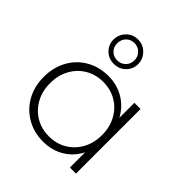

<svg xmlns="http://www.w3.org/2000/svg" viewBox="-211 -943 1097 1097"><g transform="rotate(45 337.5 -394.5)"><path d="M570 -522V0H521V-123Q490 -62 434 -29Q378 4 307 4Q234 4 175 -30Q116 -64 82.5 -124Q49 -184 49 -261Q49 -338 82.5 -398.5Q116 -459 175 -492.5Q234 -526 307 -526Q377 -526 432.5 -493Q488 -460 520 -401V-522ZM520 -261Q520 -325 492.5 -375Q465 -425 417.5 -453Q370 -481 310 -481Q250 -481 202.5 -453Q155 -425 127.5 -375Q100 -325 100 -261Q100 -197 127.5 -147Q155 -97 202.5 -69Q250 -41 310 -41Q370 -41 417.5 -69Q465 -97 492.5 -147Q520 -197 520 -261ZM180 -693Q180 -734 208.5 -763.5Q237 -793 279 -793Q321 -793 350 -763.5Q379 -734 379 -693Q379 -653 350.5 -624.5Q322 -596 279 -596Q237 -596 208.5 -624.5Q180 -653 180 -693ZM349 -693Q349 -723 329 -743.5Q309 -764 279 -764Q249 -764 229.5 -743.5Q210 -723 210 -693Q210 -663 229.5 -643.5Q249 -624 279 -624Q309 -624 329 -644Q349 -664 349 -693Z"/></g></svg>

Font: Idrija Light
Style: Regular
Weight: 300
Designer: Julieta Ulanovsky
Foundry: Julieta Ulanovsky
Version: Version 7.200